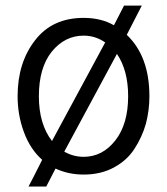

<svg xmlns="http://www.w3.org/2000/svg" viewBox="-20 -607 598 687"><path d="M43 -262.7Q43 -382.8 105.5 -462.9Q167 -543 279.3 -543Q341.8 -543 387.7 -516.6Q399.4 -540 423.8 -586.9Q439.5 -586.9 487.3 -586.9Q473.6 -560.5 433.6 -482.4Q514.6 -405.3 514.6 -262.7Q514.6 -211.9 502 -164.1Q488.3 -116.2 460.9 -74.2Q434.6 -33.2 387.7 -7.8Q340.8 17.6 279.3 17.6Q224.6 17.6 178.7 -3.9Q168 17.6 145.5 60.5Q129.9 60.5 82 60.5Q94.7 37.1 130.9 -35.2Q87.9 -73.2 65.4 -134.8Q43 -195.3 43 -262.7ZM398.4 -414.1Q351.6 -326.2 210 -64.5Q242.2 -45.9 279.3 -45.9Q346.7 -45.9 392.6 -104.5Q438.5 -163.1 438.5 -262.7Q438.5 -355.5 398.4 -414.1ZM356.4 -455.1Q321.3 -479.5 279.3 -479.5Q211.9 -479.5 165 -421.9Q119.1 -364.3 119.1 -262.7Q119.1 -163.1 166 -102.5Q229.5 -219.7 356.4 -455.1Z"/></svg>

Font: Gothic A1
Style: Regular
Weight: 400
Designer: HanYang I&C Co.,Ltd.
Version: Version 2.50